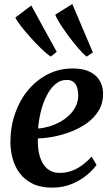

<svg xmlns="http://www.w3.org/2000/svg" viewBox="-20 -892 540 924"><path d="M444.5 -98.5Q431 -78 401.2 -52.2Q371.5 -26.5 328.2 -7.8Q285 11 230 11Q175.5 11 137.2 -7.8Q99 -26.5 75.2 -58Q51.5 -89.5 40.8 -128.8Q30 -168 30 -209.5Q30.5 -283 53 -347Q75.5 -411 116 -459.2Q156.5 -507.5 211 -535Q265.5 -562.5 329.5 -562.5Q380 -562.5 412 -546.8Q444 -531 459.8 -504Q475.5 -477 476 -443Q476.5 -396 455.5 -360.8Q434.5 -325.5 399.5 -300.2Q364.5 -275 322.5 -258.8Q280.5 -242.5 238.5 -234.5Q196.5 -226.5 162.5 -226Q161 -192 166.2 -162Q171.5 -132 184.2 -109Q197 -86 217.5 -73Q238 -60 266.5 -60Q299.5 -60 327.5 -70.8Q355.5 -81.5 379 -99.5Q402.5 -117.5 421 -138.5ZM302 -507.5Q269.5 -507.5 244.8 -485.5Q220 -463.5 202.8 -428.2Q185.5 -393 175.8 -352.2Q166 -311.5 163.5 -273.5Q187.5 -275 214.5 -282.8Q241.5 -290.5 267 -304.2Q292.5 -318 313 -337.5Q333.5 -357 345.2 -381.8Q357 -406.5 356.5 -436Q355.5 -472 341.5 -489.8Q327.5 -507.5 302 -507.5ZM224 -619.5Q205.5 -632 179.2 -657.2Q153 -682.5 126.8 -711.8Q100.5 -741 80.5 -766.8Q60.5 -792.5 54 -807.5L130.5 -865.5L253 -642.5ZM396.5 -619.5Q379 -634 355.5 -661.2Q332 -688.5 308.8 -720Q285.5 -751.5 268.2 -779Q251 -806.5 246 -821.5L328 -872.5L427 -639.5Z"/></svg>

Font: Merriweather 36pt SemiBold
Style: Italic
Weight: 600
Italic angle: -7.8°
Version: Version 2.101